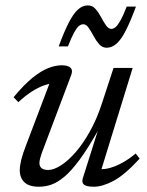

<svg xmlns="http://www.w3.org/2000/svg" viewBox="-20 -698 556 728"><path d="M294 -22 350.5 -201Q312.5 -134 281.5 -92Q250.5 -50 224.2 -28Q198 -6 174.8 2Q151.5 10 128 10Q90 10 72.5 -7Q55 -24 55 -52.5Q55 -69 60.5 -91.8Q66 -114.5 78.5 -146.5L176 -403.5L189 -381.5Q171 -382.5 147.8 -374.5Q124.5 -366.5 99.5 -350.2Q74.5 -334 49.5 -310.5L31.5 -329.5Q71 -377 103.2 -403Q135.5 -429 163 -439.8Q190.5 -450.5 214.5 -450.5Q237.5 -450.5 247.2 -441.2Q257 -432 250 -413.5L138.5 -118Q134.5 -106.5 132 -96.8Q129.5 -87 129.5 -79.5Q129.5 -67 137.8 -60.2Q146 -53.5 163 -53.5Q183.5 -53.5 210.8 -70.8Q238 -88 266.8 -121Q295.5 -154 321.5 -200.8Q347.5 -247.5 366.5 -306L410.5 -440.5H483L359.5 -39.5L356.5 -57Q374 -55 396.8 -61.2Q419.5 -67.5 444.5 -81.2Q469.5 -95 494.5 -116L509.5 -96.5Q452.5 -34.5 410.5 -12.2Q368.5 10 336 10Q308 10 298.5 2.2Q289 -5.5 294 -22ZM495.5 -673Q474.5 -616.5 457 -582.2Q439.5 -548 422 -532.5Q404.5 -517 384.5 -517Q367.5 -517 355.8 -530.5Q344 -544 334.8 -561.5Q325.5 -579 316.2 -592.5Q307 -606 295.5 -606Q287.5 -606 279.5 -599.8Q271.5 -593.5 261.5 -575.5Q251.5 -557.5 237.5 -522H202.5Q223.5 -579 241 -612.8Q258.5 -646.5 275.8 -662Q293 -677.5 313.5 -677.5Q330.5 -677.5 342.2 -664Q354 -650.5 363.2 -633Q372.5 -615.5 381.8 -602Q391 -588.5 402.5 -588.5Q410 -588.5 418 -595Q426 -601.5 436.2 -619.5Q446.5 -637.5 460.5 -673Z"/></svg>

Font: Newsreader 16pt 16pt
Style: Italic
Weight: 400
Italic angle: -17°
Version: Version 1.003